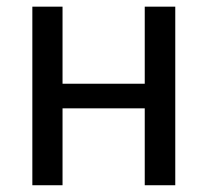

<svg xmlns="http://www.w3.org/2000/svg" viewBox="-20 -548 614 568"><path d="M165 -528.3H75.7V0H165V-227.5H408.2V0H498.5V-528.3H408.2V-300.3H165Z"/></svg>

Font: Bert Sans
Style: Regular
Weight: 400
Designer: Christian Robertson (Google), Cristiano Sobral
Foundry: Google, Cristiano Sobral
Version: Version 3.101